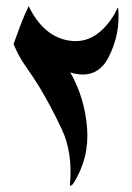

<svg xmlns="http://www.w3.org/2000/svg" viewBox="-20 -609 432 628"><path d="M210 -372.1Q257.3 -288.6 264.9 -189.9Q272.5 -91.3 219.2 -7.8Q217.3 -4.9 212.6 -2.4Q208 0 208.5 -2Q218.8 -108.4 182.1 -186.3Q145.5 -264.2 106.9 -327.6Q85.9 -361.3 63.2 -393.3Q40.5 -425.3 24.4 -464.8Q35.2 -495.6 47.1 -527.1Q59.1 -558.6 73.7 -588.9Q123.5 -486.8 210.2 -475.6Q296.9 -464.4 356.9 -566.9Q357.4 -569.8 362.1 -578.4Q366.7 -586.9 366.7 -581.1Q374 -497.6 335 -421.6Q295.9 -345.7 210 -372.1Z"/></svg>

Font: Aref Ruqaa
Style: Regular
Weight: 400
Designer: Abdoulla Aref
Version: Version 0.7